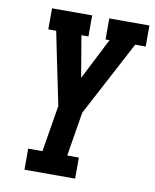

<svg xmlns="http://www.w3.org/2000/svg" viewBox="-83 -798 694 862"><g transform="rotate(10 264.0 -367.5)"><path d="M88 0V-96H153L188 -308L138 -550L120 -639H84V-735H267V-639H235L267 -450L363 -639H345V-735H528V-639H480L299 -297L266 -96H319V0Z"/></g></svg>

Font: Iosevka Slab
Style: Bold Italic
Weight: 700
Italic angle: -9°
Monospace: yes
Designer: Belleve Invis
Foundry: Belleve Invis
Version: Version 11.1.0; ttfautohint (v1.8.3)